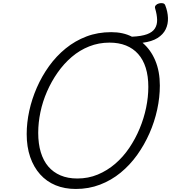

<svg xmlns="http://www.w3.org/2000/svg" viewBox="-20 -1227 1128 1266"><path d="M480 19Q406 19 346.5 -5.5Q287 -30 244.5 -77.5Q202 -125 179 -192Q156 -259 156 -343Q156 -418 173 -496Q190 -574 223 -649.5Q256 -725 303.5 -791Q351 -857 413 -907.5Q475 -958 550 -986.5Q625 -1015 713 -1015Q753 -1015 787 -1007.5Q821 -1000 850 -985Q914 -988 950 -1001.5Q986 -1015 1001.5 -1039.5Q1017 -1064 1016 -1097.5Q1015 -1131 1003 -1171Q999 -1183 1007 -1192Q1015 -1201 1028.5 -1204.5Q1042 -1208 1054 -1205.5Q1066 -1203 1070 -1191Q1086 -1150 1087.5 -1109Q1089 -1068 1072.5 -1034Q1056 -1000 1019 -976.5Q982 -953 920 -945Q974 -899 1004 -827.5Q1034 -756 1034 -663Q1034 -585 1016.5 -504.5Q999 -424 965.5 -348Q932 -272 884.5 -205.5Q837 -139 775.5 -88.5Q714 -38 639.5 -9.5Q565 19 480 19ZM490 -50Q562 -50 624.5 -76Q687 -102 739.5 -147Q792 -192 832.5 -252Q873 -312 901 -379.5Q929 -447 943.5 -517Q958 -587 958 -654Q958 -725 941 -779.5Q924 -834 891 -871Q858 -908 810.5 -927Q763 -946 702 -946Q631 -946 568 -921Q505 -896 453 -851.5Q401 -807 360 -748.5Q319 -690 290 -623.5Q261 -557 246.5 -487.5Q232 -418 232 -351Q232 -279 249 -223Q266 -167 298.5 -129Q331 -91 379 -70.5Q427 -50 490 -50Z"/></svg>

Font: Playwrite RO Light
Style: Regular
Weight: 300
Version: Version 1.002